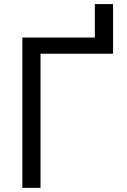

<svg xmlns="http://www.w3.org/2000/svg" viewBox="-20 -909 615 929"><path d="M88.1 0V-727.3H438.9V-889.2H527V-649.1H176.1V0Z"/></svg>

Font: Inter UI
Style: Regular
Weight: 400
Designer: Rasmus Andersson
Foundry: rsms
Version: 3.2;8d6f07862